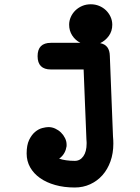

<svg xmlns="http://www.w3.org/2000/svg" viewBox="-20 -647 642 880"><path d="M213.4 -328.6Q152.3 -328.6 152.3 -389.6Q152.3 -450.7 213.4 -450.7H348.6Q325.2 -462.4 311 -484.4Q296.9 -506.3 296.9 -533.7Q296.9 -551.8 304.4 -568.8Q312 -585.9 325.2 -598.9Q338.4 -611.8 356.4 -619.6Q374.5 -627.4 396 -627.4Q416.5 -627.4 434.3 -620.1Q452.1 -612.8 465.6 -599.9Q479 -586.9 486.8 -569.8Q494.6 -552.7 494.6 -533.7Q494.6 -504.4 478.8 -482.4Q462.9 -460.4 439 -449.2Q482.4 -441.4 483.4 -390.6Q487.3 -299.8 490.7 -204.8Q494.1 -109.9 498 -19V-20.5Q499.5 -4.4 499.5 11.2Q499.5 55.7 486.3 92.5Q473.1 129.4 449.5 156Q425.8 182.6 393.3 197.5Q360.8 212.4 322.8 212.4Q273.4 212.4 232.9 200.9Q192.4 189.5 163.3 168.9Q134.3 148.4 118.2 119.9Q102.1 91.3 102.1 56.6Q102.1 18.1 113.5 -5.6Q125 -29.3 140.9 -42.5Q156.7 -55.7 173.8 -60.1Q190.9 -64.5 202.1 -64.5Q218.3 -64.5 233.2 -57.6Q248 -50.8 259.5 -39.6Q271 -28.3 278.1 -13.9Q285.2 0.5 285.2 15.6V22.9Q280.3 56.2 256.3 76.2Q254.9 77.1 253.7 78.1Q252.4 79.1 251 80.1Q264.6 85 283.2 87.6Q301.8 90.3 322.8 90.3Q347.2 90.3 362.1 69.1Q377 47.9 377 11.2Q377 8.3 377 5.4Q377 2.4 376.5 -2.4Q376.5 -4.4 376.2 -6.3Q376 -8.3 376 -10.7Q374.5 -52.2 372.8 -91.3Q371.1 -130.4 369.6 -169.2Q368.2 -208 366.5 -247.3Q364.7 -286.6 363.3 -328.6Z"/></svg>

Font: Erica Type
Style: Bold
Weight: 700
Designer: Peter Wiegel
Foundry: Peter Wiegel
Version: Version 1.000 2010 initial release